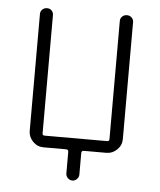

<svg xmlns="http://www.w3.org/2000/svg" viewBox="-48 -562 597 718"><g transform="rotate(5 250.0 -203.0)"><path d="M131.8 0Q108.4 0 91.8 -17.1Q75.2 -34.2 75.2 -56.6V-496.1Q75.2 -505.9 82.5 -512.7Q89.8 -519.5 100.1 -519.5Q110.4 -519.5 117.2 -512.7Q124 -505.9 124 -496.1V-51.8Q124 -43.9 131.8 -43.9H367.2Q375 -43.9 375 -51.8V-495.1Q375 -505.9 382.3 -512.7Q389.6 -519.5 399.9 -519.5Q410.2 -519.5 417.5 -512.7Q424.8 -505.9 424.8 -495.1V-56.6Q424.8 -33.2 407.7 -16.6Q390.6 0 368.2 0H283.2Q274.4 0 274.4 8.8V89.8Q274.4 99.6 267.1 106.9Q259.8 114.3 250 114.3Q240.2 114.3 232.9 106.9Q225.6 99.6 225.6 89.8V8.8Q225.6 0 216.8 0Z"/></g></svg>

Font: Rounded-X Mgen+ 1m light
Style: Regular
Weight: 200
Designer: [Source Han Sans]
Ryoko NISHIZUKA  (kana & ideographs); Paul D. Hunt (Latin, Greek & Cyrillic); Wenlong ZHANG  (bopomofo
Version: Version 1.059.20150602